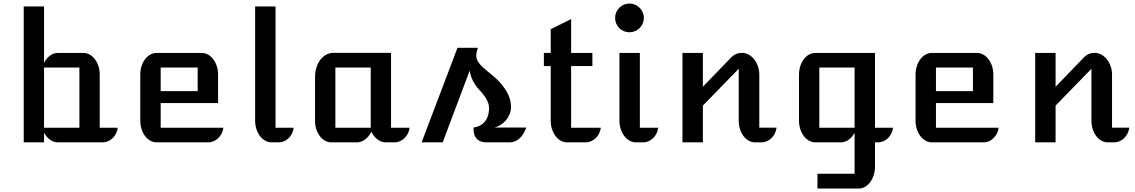

<svg xmlns="http://www.w3.org/2000/svg" viewBox="-20 -814 6491 1098"><path d="M115.7 0H231.9V-55.2C250.5 -21.5 278.8 0 310.5 0H567.9C610.8 0 648.4 -37.6 653.3 -83.5H550.3V-387.2C550.3 -456.1 508.3 -511.2 458 -511.2H310.5C278.8 -511.2 250 -489.7 231.9 -454.6V-776.9H115.7ZM231.9 -83.5V-427.7H434.1V-83.5Z M782.2 -124C782.2 -55.7 823.7 0 875 0H1171.9C1214.8 0 1252.4 -37.6 1257.3 -83.5H898.9V-224.6H1227.1V-387.2C1227.1 -456.1 1185.1 -511.2 1134.3 -511.2H875C823.7 -511.2 782.2 -456.1 782.2 -387.2ZM898.9 -293V-427.7H1110.4V-293Z M1439 -124C1439 -55.7 1481 0 1532.2 0H1573.2C1614.7 0 1651.9 -31.2 1659.7 -83.5H1555.7V-776.9H1439Z M1781.7 -122.6C1781.7 -55.2 1823.2 0 1874.5 0H2022.5C2054.2 0 2085 -23.4 2103.5 -60.5C2122.1 -23.4 2152.8 0 2184.6 0H2236.8C2279.8 0 2317.4 -37.6 2322.3 -83.5H2216.3V-511.7H1887.2C1827.1 -511.7 1781.7 -452.1 1781.7 -373.5ZM1897.9 -83.5V-427.7H2100.1V-83.5Z M2391.1 0H2511.7L2666 -410.2C2672.9 -365.2 2692.4 -335 2709.5 -313C2741.7 -277.8 2781.2 -238.8 2776.4 -185.1C2771.5 -117.2 2730.5 -89.8 2688.5 -85C2685.1 -40.5 2702.6 0 2762.7 0H2896.5C2937.5 0 2972.2 -34.2 2989.7 -84.5H2808.1C2857.4 -97.2 2900.4 -143.6 2902.3 -198.7C2904.8 -276.4 2843.8 -345.7 2791.5 -386.7C2746.1 -426.3 2700.2 -454.1 2703.6 -502C2704.6 -510.7 2707.5 -526.4 2713.4 -540.5H2596.2Z M3129.4 -124C3129.4 -55.7 3170.9 0 3222.2 0H3330.1C3373 0 3410.6 -37.6 3416 -83.5H3246.1V-436H3367.7V-511.2H3246.1V-705.1L3129.4 -647V-511.2H3090.3V-436H3129.4Z M3579.6 -629.4C3624.5 -629.4 3662.1 -666 3662.1 -711.4C3662.1 -756.8 3625 -793.9 3579.6 -793.9C3534.2 -793.9 3497.6 -756.8 3497.6 -711.4C3497.6 -666 3534.2 -629.4 3579.6 -629.4ZM3522.5 -124C3522.5 -55.7 3564.5 0 3615.7 0H3658.7C3701.7 0 3739.3 -37.6 3743.7 -83.5H3639.2V-511.2H3522.5Z M3882.8 0H3999.5V-210L4204.6 -420.9V-124C4204.6 -55.7 4245.6 0 4297.4 0H4335.4C4378.4 0 4416 -37.6 4420.9 -84H4322.3V-387.7C4322.3 -456.5 4275.4 -511.7 4223.1 -511.7C4191.9 -511.7 4170.9 -498 4150.4 -474.1L3999.5 -317.9V-511.2H3882.8Z M4549.3 -124C4549.3 -55.7 4590.8 0 4642.1 0H4789.6C4819.3 0 4848.1 -20.5 4867.2 -54.2V179.7H4654.8V264.2H4891.6C4941.9 264.2 4983.9 207.5 4983.9 139.2V0H5001.5C5044.4 0 5082 -37.6 5086.9 -83.5H4983.9V-511.2H4642.1C4590.8 -511.2 4549.3 -456.1 4549.3 -387.2ZM4665.5 -83.5V-427.7H4867.2V-83.5Z M5215.8 -124C5215.8 -55.7 5257.3 0 5308.6 0H5605.5C5648.4 0 5686 -37.6 5690.9 -83.5H5332.5V-224.6H5660.6V-387.2C5660.6 -456.1 5618.7 -511.2 5567.9 -511.2H5308.6C5257.3 -511.2 5215.8 -456.1 5215.8 -387.2ZM5332.5 -293V-427.7H5543.9V-293Z M5899.9 0H6016.6V-210L6221.7 -420.9V-124C6221.7 -55.7 6262.7 0 6314.5 0H6352.5C6395.5 0 6433.1 -37.6 6438 -84H6339.4V-387.7C6339.4 -456.5 6292.5 -511.7 6240.2 -511.7C6209 -511.7 6188 -498 6167.5 -474.1L6016.6 -317.9V-511.2H5899.9Z"/></svg>

Font: Atomic Age
Style: Regular
Weight: 400
Designer: James Grieshaber
Foundry: James Grieshaber
Version: Version 1.002